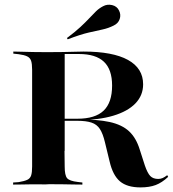

<svg xmlns="http://www.w3.org/2000/svg" viewBox="-20 -792 741 823"><path d="M117.7 -145.2V-492.7Q117.7 -518.5 113.3 -531.5Q108.9 -544.4 96.4 -550.4Q83.9 -556.5 59.7 -559.7L37.1 -562.1V-571Q52.4 -571 74.2 -570.2Q96 -569.4 122.2 -569Q148.4 -568.5 176.6 -568.5H187.1Q221 -568.5 249.6 -569Q278.2 -569.4 300.8 -570.2Q323.4 -571 337.9 -571Q463.7 -571 528.6 -535.1Q593.5 -499.2 593.5 -430.6Q593.5 -383.1 560.5 -348.8Q527.4 -314.5 465.3 -296Q403.2 -277.4 317.7 -277.4H192.7V-283.1H312.1Q387.9 -283.1 424.2 -317.7Q460.5 -352.4 460.5 -425Q460.5 -494.4 425.4 -527.4Q390.3 -560.5 318.5 -560.5H257.3V-145.2ZM582.3 11.3Q525 11.3 494.4 -14.5Q463.7 -40.3 450 -99.2L429.8 -182.3Q421 -219.4 408.1 -239.1Q395.2 -258.9 372.2 -266.5Q349.2 -274.2 311.3 -274.2H208.1V-280.6H310.5Q397.6 -280.6 450.4 -269Q503.2 -257.3 533.5 -229Q563.7 -200.8 579 -150.8L600.8 -83.1Q612.1 -50 624.2 -37.5Q636.3 -25 658.1 -25Q668.5 -25 677.4 -29Q686.3 -33.1 696.8 -41.1L700.8 -33.9Q674.2 -8.9 647.2 1.2Q620.2 11.3 582.3 11.3ZM175.8 -1.6Q147.6 -2.4 121.4 -2Q95.2 -1.6 73.4 -1.2Q51.6 -0.8 36.3 -0.8V-9.7L59.7 -11.3Q83.9 -15.3 96.4 -21Q108.9 -26.6 113.3 -39.5Q117.7 -52.4 117.7 -78.2V-145.2H256.5L257.3 -78.2Q257.3 -40.3 267.7 -28.2Q278.2 -16.1 312.9 -12.1L333.1 -9.7V-0.8Q317.7 -0.8 297.2 -1.2Q276.6 -1.6 251.6 -2Q226.6 -2.4 198.4 -2.4H190.3ZM270.2 -623.4 266.9 -629Q301.6 -654.8 324.6 -676.2Q347.6 -697.6 362.9 -714.1Q378.2 -730.6 391.5 -743.5Q404.8 -756.5 421.8 -765.3Q439.5 -775 460.5 -770.2Q481.5 -765.3 490.3 -746.8Q499.2 -729 493.1 -710.5Q487.1 -691.9 466.9 -682.3Q444.4 -671 419.8 -665.7Q395.2 -660.5 360.1 -652.4Q325 -644.4 270.2 -623.4Z"/></svg>

Font: Playfair 144pt SemiExpanded ExtraBold
Style: Regular
Weight: 800
Width: 6
Designer: Claus Eggers Sørensen
Foundry: Claus Eggers Sørensen
Version: Version 2.203